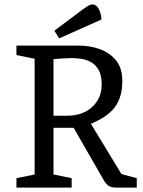

<svg xmlns="http://www.w3.org/2000/svg" viewBox="-20 -856 651 876"><path d="M55 0V-43L138 -60V-588L55 -605V-648H337Q392 -648 437.5 -631Q483 -614 510.5 -579Q538 -544 538 -488Q538 -441 526 -408.5Q514 -376 493.5 -354.5Q473 -333 448 -318Q423 -303 395 -291L534 -62L604 -43V0H512Q489 0 477.5 -7Q466 -14 455 -31L316 -273H224V-60L307 -43V0ZM224 -328H287Q334 -328 369 -346Q404 -364 424 -396Q444 -428 444 -470Q444 -511 430.5 -535.5Q417 -560 396 -572Q375 -584 351 -587.5Q327 -591 305 -591Q287 -591 264.5 -589.5Q242 -588 224 -586ZM250 -681 228 -716 359 -814Q372 -823 382.5 -829.5Q393 -836 401 -836Q411 -836 419.5 -829Q428 -822 434.5 -806.5Q441 -791 443 -767Z"/></svg>

Font: Faustina Light
Style: Regular
Weight: 400
Version: Version 1.200